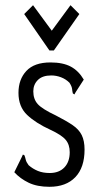

<svg xmlns="http://www.w3.org/2000/svg" viewBox="-20 -708 390 738"><path d="M170 10Q123 10 90.5 -5.5Q58 -21 35 -46L64 -105L68 -114L74 -111Q77 -103 79 -94Q81 -85 90 -73Q106 -59 125.5 -51Q145 -43 171 -43Q207 -43 227.5 -64.5Q248 -86 248 -123Q248 -152 232.5 -170.5Q217 -189 174 -209Q117 -235 84 -266.5Q51 -298 51 -351Q51 -403 81.5 -435.5Q112 -468 174 -468Q222 -468 252 -452Q282 -436 302 -402L271 -354L266 -345L260 -349Q258 -357 257 -366.5Q256 -376 247 -390Q233 -404 214.5 -411Q196 -418 177 -418Q143 -418 125.5 -400.5Q108 -383 108 -357Q108 -327 125 -308Q142 -289 195 -264Q234 -244 258.5 -227.5Q283 -211 294 -189Q305 -167 305 -133Q305 -64 269.5 -27Q234 10 170 10ZM107 -688 179 -590 251 -688 285 -654 187 -514H170L73 -654Z"/></svg>

Font: Inconsolata ExtraCondensed
Style: Regular
Weight: 400
Width: 2
Monospace: yes
Designer: Raph Levien, Cyreal, Brenton Simpson
Foundry: Raph Levien, Cyreal, Google
Version: Version 3.001; ttfautohint (v1.8.2.53-6de2)